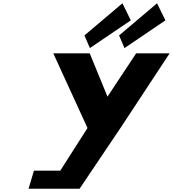

<svg xmlns="http://www.w3.org/2000/svg" viewBox="-20 -1150 1054 1170"><path d="M494.6 -934 527.7 -857 777 -1026 726 -1130ZM705.6 -934 738.7 -857 988 -1026 937 -1130ZM304.7 -825 513.2 -370 347.2 -110H186.8L154 0H277H465L718 -376L1013.7 -825H809.7L635 -561L526.7 -825Z"/></svg>

Font: Hussar
Style: BdOblThree
Weight: 700
Foundry: Cannot Into Space Fonts
Version: Version 2.00